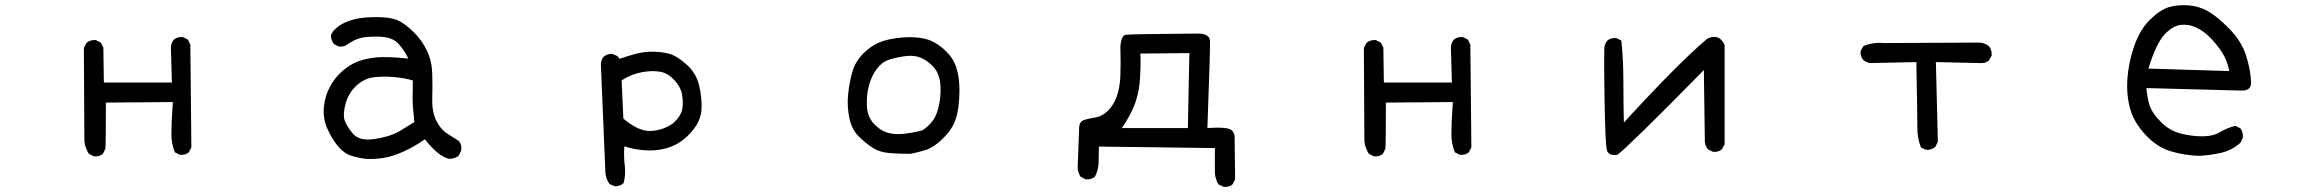

<svg xmlns="http://www.w3.org/2000/svg" viewBox="-20 -595 9040 750"><path d="M346.7 15.6 327.1 5.9Q313.5 -15.6 309.6 -43L307.6 -407.2L317.4 -426.8Q333 -440.4 354.5 -438.5L374 -428.7L383.8 -409.2L385.7 -272.5H651.4L647.5 -413.1Q649.4 -428.7 659.2 -440.4Q672.9 -452.1 694.3 -450.2L713.9 -440.4L723.6 -420.9L727.5 -19.5L717.8 0Q704.1 11.7 682.6 9.8L663.1 0Q649.4 -33.2 649.4 -73.7Q649.4 -114.3 655.3 -196.3L393.6 -194.3Q393.6 -33.2 391.6 -13.7L381.8 5.9Q368.2 17.6 346.7 15.6Z M1407.2 25.4Q1377.9 21.5 1350.6 12.7Q1323.2 3.9 1299.8 -24.4Q1276.4 -52.7 1258.8 -92.3Q1241.2 -131.8 1245.1 -175.8Q1249 -219.7 1268.6 -255.9Q1288.1 -292 1317.4 -317.4Q1346.7 -342.8 1377 -354.5Q1407.2 -366.2 1448.7 -370.6Q1490.2 -375 1575.2 -366.2Q1556.6 -403.3 1535.6 -424.8Q1514.6 -446.3 1480.5 -450.2Q1446.3 -454.1 1409.2 -450.2Q1372.1 -446.3 1338.9 -422.9Q1325.2 -411.1 1303.7 -413.1L1284.2 -422.9Q1274.4 -436.5 1272.5 -454.1Q1274.4 -469.7 1295.9 -487.3Q1317.4 -504.9 1346.7 -514.6Q1376 -524.4 1412.1 -526.9Q1448.2 -529.3 1482.4 -526.9Q1516.6 -524.4 1540 -512.7Q1563.5 -501 1595.7 -469.7Q1627.9 -438.5 1647.5 -397.5Q1667 -356.4 1668.5 -308.1Q1669.9 -259.8 1668.5 -209.5Q1667 -159.2 1683.6 -125Q1700.2 -90.8 1726.1 -73.7Q1752 -56.6 1771.5 -44.9Q1785.2 -29.3 1781.2 -5.9L1771.5 13.7Q1755.9 25.4 1733.4 25.4Q1692.4 15.6 1639.6 -50.8Q1586.9 -13.7 1530.3 7.8Q1473.6 29.3 1407.2 25.4ZM1538.1 -81.1 1598.6 -118.2Q1594.7 -155.3 1592.8 -180.7Q1590.8 -206.1 1592.8 -280.3Q1563.5 -290 1520 -293.9Q1476.6 -297.9 1439 -293Q1401.4 -288.1 1371.1 -259.3Q1340.8 -230.5 1330.1 -190.4Q1319.3 -150.4 1325.2 -128.4Q1331.1 -106.4 1356.9 -74.7Q1382.8 -43 1441.9 -51.8Q1501 -60.5 1538.1 -81.1Z M2381.8 132.8 2361.3 124Q2345.7 103.5 2344.7 76.2Q2343.8 48.8 2327.1 -344.7Q2328.1 -360.4 2336.9 -372.1Q2349.6 -384.8 2371.1 -384.8L2391.6 -376L2400.4 -365.2Q2436.5 -377.9 2467.3 -385.7Q2498 -393.6 2531.2 -393.1Q2564.5 -392.6 2593.3 -385.3Q2622.1 -377.9 2660.6 -344.2Q2699.2 -310.5 2710.9 -261.7Q2722.7 -212.9 2720.2 -167.5Q2717.8 -122.1 2681.6 -80.6Q2645.5 -39.1 2602.5 -22.5Q2559.6 -5.9 2511.2 -7.3Q2462.9 -8.8 2418.9 -23.4Q2416 12.7 2420.4 50.3Q2424.8 87.9 2416 120.1Q2403.3 132.8 2381.8 132.8ZM2610.4 -114.3Q2641.6 -143.6 2645.5 -170.9Q2649.4 -198.2 2644 -227.1Q2638.7 -255.9 2614.3 -282.2Q2589.8 -308.6 2560.1 -314.5Q2530.3 -320.3 2489.7 -313.5Q2449.2 -306.6 2408.2 -281.2L2415 -131.8Q2475.6 -80.1 2524.4 -83.5Q2573.2 -86.9 2610.4 -114.3Z M3536.1 5.9Q3494.1 5.9 3455.6 2.9Q3417 0 3390.6 -16.6Q3364.3 -33.2 3335.9 -60.5Q3307.6 -87.9 3297.9 -133.3Q3288.1 -178.7 3293 -226.6Q3297.9 -274.4 3310.5 -317.4Q3323.2 -360.4 3362.3 -395.5Q3401.4 -430.7 3455.1 -441.4Q3508.8 -452.1 3553.7 -449.2Q3598.6 -446.3 3626 -431.6Q3653.3 -417 3677.7 -392.6Q3702.1 -368.2 3712.9 -338.9Q3723.6 -309.6 3726.6 -274.4Q3729.5 -239.3 3725.6 -193.4Q3721.7 -147.5 3708 -115.7Q3694.3 -84 3661.1 -51.8Q3627.9 -19.5 3597.7 -9.8Q3567.4 0 3536.1 5.9ZM3583 -85.9Q3605.5 -99.6 3623.5 -123.5Q3641.6 -147.5 3649.4 -191.4Q3657.2 -235.4 3652.3 -273.4Q3647.5 -311.5 3624 -335.9Q3600.6 -360.4 3575.2 -370.1Q3549.8 -379.9 3518.6 -376Q3487.3 -372.1 3457 -363.3Q3426.8 -354.5 3405.3 -326.2Q3383.8 -297.9 3374 -259.8Q3364.3 -221.7 3366.2 -180.7Q3368.2 -139.6 3392.6 -112.8Q3417 -85.9 3445.3 -77.1Q3473.6 -68.4 3509.8 -72.3Q3545.9 -76.2 3583 -85.9Z M4759.8 134.8 4739.3 125Q4723.6 97.7 4725.6 64.5V-16.6L4272.5 -22.5Q4272.5 9.8 4271.5 40Q4270.5 70.3 4256.8 95.7Q4242.2 107.4 4220.7 105.5L4201.2 95.7Q4191.4 80.1 4189.5 62.5L4195.3 -92.8Q4195.3 -119.1 4212.9 -125.5Q4230.5 -131.8 4257.3 -135.7Q4284.2 -139.6 4306.6 -161.1Q4329.1 -182.6 4341.8 -216.8Q4354.5 -251 4356.4 -297.9Q4358.4 -344.7 4356.4 -415Q4360.4 -456.1 4377 -459Q4393.6 -461.9 4663.1 -463.9Q4705.1 -461.9 4706.5 -435.5Q4708 -409.2 4696.3 -94.7Q4749 -98.6 4774.9 -93.3Q4800.8 -87.9 4802.7 -61.5L4804.7 105.5L4794.9 125Q4781.2 136.7 4759.8 134.8ZM4620.1 -94.7 4626 -387.7 4434.6 -385.7Q4436.5 -348.6 4433.6 -293.9Q4430.7 -239.3 4415 -194.3Q4399.4 -149.4 4362.3 -94.7Z M5346.7 15.6 5327.1 5.9Q5313.5 -15.6 5309.6 -43L5307.6 -407.2L5317.4 -426.8Q5333 -440.4 5354.5 -438.5L5374 -428.7L5383.8 -409.2L5385.7 -272.5H5651.4L5647.5 -413.1Q5649.4 -428.7 5659.2 -440.4Q5672.9 -452.1 5694.3 -450.2L5713.9 -440.4L5723.6 -420.9L5727.5 -19.5L5717.8 0Q5704.1 11.7 5682.6 9.8L5663.1 0Q5649.4 -33.2 5649.4 -73.7Q5649.4 -114.3 5655.3 -196.3L5393.6 -194.3Q5393.6 -33.2 5391.6 -13.7L5381.8 5.9Q5368.2 17.6 5346.7 15.6Z M6297.9 9.8Q6261.7 14.6 6256.3 -10.7Q6251 -36.1 6248 -192.4Q6245.1 -348.6 6247.1 -409.2Q6249 -424.8 6258.8 -436.5Q6272.5 -448.2 6293.9 -446.3L6313.5 -436.5Q6321.3 -358.4 6321.3 -278.3Q6321.3 -198.2 6323.2 -116.2Q6534.2 -346.7 6649.4 -444.3Q6696.3 -465.8 6716.8 -418.9V-31.2L6706.1 -11.7Q6692.4 0 6670.9 -2L6651.4 -11.7Q6641.6 -23.4 6639.6 -40L6635.7 -321.3Q6346.7 -27.3 6297.9 9.8Z M7502.9 -9.8 7483.4 -19.5Q7469.7 -54.7 7469.7 -96.2Q7469.7 -137.7 7465.8 -352.5L7286.1 -348.6Q7270.5 -350.6 7258.8 -360.4Q7246.1 -374 7248 -395.5L7258.8 -415Q7295.9 -430.7 7340.8 -426.8L7713.9 -428.7Q7733.4 -426.8 7749 -415Q7761.7 -399.4 7759.8 -377.9L7749 -358.4Q7735.4 -346.7 7713.9 -348.6L7542 -352.5L7549.8 -41L7540 -21.5Q7524.4 -7.8 7502.9 -9.8Z M8569.3 13.7Q8512.7 11.7 8460 -3.9Q8407.2 -19.5 8362.3 -66.9Q8317.4 -114.3 8301.8 -167Q8286.1 -219.7 8290 -284.2Q8293.9 -348.6 8316.4 -414.1Q8338.9 -479.5 8378.9 -518.6Q8418.9 -557.6 8453.1 -567.4Q8487.3 -577.1 8528.3 -574.2Q8569.3 -571.3 8605.5 -550.8Q8641.6 -530.3 8688.5 -482.4Q8735.4 -434.6 8753.4 -378.9Q8771.5 -323.2 8773.4 -272.5Q8773.4 -239.3 8733.4 -241.2L8364.3 -251Q8368.2 -206.1 8378.9 -177.7Q8389.6 -149.4 8422.9 -116.7Q8456.1 -84 8499 -73.2Q8542 -62.5 8583 -62.5Q8624 -62.5 8652.3 -79.1Q8680.7 -95.7 8711.9 -103.5L8731.4 -93.8Q8743.2 -78.1 8741.2 -56.6L8731.4 -37.1Q8698.2 -7.8 8656.2 2Q8614.3 11.7 8569.3 13.7ZM8688.5 -317.4Q8678.7 -362.3 8659.2 -391.6Q8639.6 -420.9 8615.2 -446.3Q8590.8 -471.7 8561.5 -486.3Q8532.2 -501 8500 -498Q8467.8 -495.1 8435.1 -460Q8402.3 -424.8 8372.1 -327.1Z"/></svg>

Font: JasonHandwriting2
Style: Regular
Weight: 400
Version: Version 1.05.10